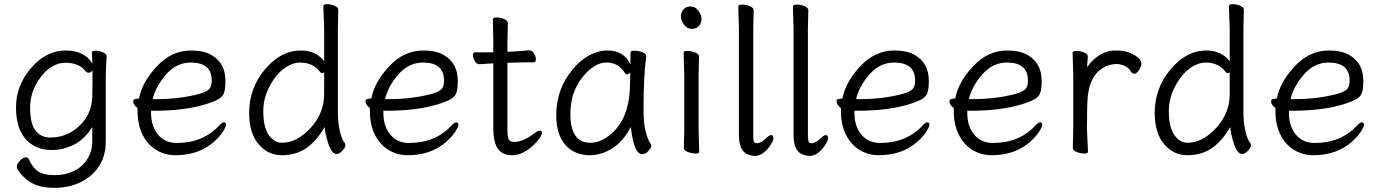

<svg xmlns="http://www.w3.org/2000/svg" viewBox="-20 -729 6639 924"><path d="M425 -390Q417 -379 407.5 -379Q398 -379 393 -385Q362 -427 294 -427Q262 -427 230.5 -408.5Q199 -390 176 -358Q125 -291 125 -212Q125 -133 151.5 -100Q178 -67 222 -67Q313 -67 376 -138Q421 -188 424 -263Q425 -290 425 -324ZM493 -457Q489 -381 489 -358V-50Q489 23 455 73Q421 123 365.5 149Q310 175 242 175Q174 175 132.5 151.5Q91 128 64 85Q61 80 61 70.5Q61 61 76.5 44.5Q92 28 103.5 28Q115 28 119 38Q137 79 164.5 96.5Q192 114 243.5 114Q295 114 335.5 94Q376 74 400 37Q424 0 424 -51V-118Q387 -58 335 -32.5Q283 -7 230 -7Q151 -7 104 -59Q57 -111 57 -213Q57 -315 128 -400Q202 -486 295 -486Q388 -486 425 -422L422 -475Q422 -485 439.5 -485Q457 -485 475 -477.5Q493 -470 493 -458Z M735 -252Q847 -252 942 -278Q978 -289 988.5 -302Q999 -315 999 -341Q999 -428 898 -428Q829 -428 779 -370.5Q729 -313 715 -252ZM640 -254 649 -255Q664 -334 735 -410Q806 -486 899 -486Q961 -486 998 -464Q1065 -425 1065 -340Q1065 -306 1059.5 -286Q1054 -266 1034 -253.5Q1014 -241 969 -227Q869 -196 720 -196H707V-186Q707 -121 740.5 -81Q774 -41 831 -41Q957 -41 1035 -125Q1048 -140 1058 -140Q1068 -140 1068 -129.5Q1068 -119 1053.5 -96Q1039 -73 1009 -46Q936 18 824 18Q773 18 731.5 -7.5Q690 -33 666 -81Q642 -129 642 -195V-209Q621 -225 621 -241Q621 -254 640 -254Z M1540 -381Q1536 -377 1530.5 -377Q1525 -377 1521 -382Q1488 -428 1423 -428Q1392 -428 1359 -407.5Q1326 -387 1301 -352Q1247 -276 1247 -196Q1247 -116 1273.5 -79Q1300 -42 1337 -42Q1409 -42 1474.5 -113Q1540 -184 1540 -276ZM1608 -681 1606 -592V-185Q1606 -142 1615 -100.5Q1624 -59 1640 -39Q1642 -35 1642 -27.5Q1642 -20 1628 -4Q1614 12 1600 12Q1576 12 1559.5 -39.5Q1543 -91 1543 -118Q1500 -46 1451 -14Q1402 18 1336 18Q1270 18 1224.5 -35Q1179 -88 1179 -186Q1179 -304 1255 -395Q1331 -486 1428 -486Q1466 -486 1495 -471.5Q1524 -457 1540 -434V-593L1536 -699Q1536 -709 1554 -709Q1572 -709 1590 -701.5Q1608 -694 1608 -681Z M1853 -252Q1965 -252 2060 -278Q2096 -289 2106.5 -302Q2117 -315 2117 -341Q2117 -428 2016 -428Q1947 -428 1897 -370.5Q1847 -313 1833 -252ZM1758 -254 1767 -255Q1782 -334 1853 -410Q1924 -486 2017 -486Q2079 -486 2116 -464Q2183 -425 2183 -340Q2183 -306 2177.5 -286Q2172 -266 2152 -253.5Q2132 -241 2087 -227Q1987 -196 1838 -196H1825V-186Q1825 -121 1858.5 -81Q1892 -41 1949 -41Q2075 -41 2153 -125Q2166 -140 2176 -140Q2186 -140 2186 -129.5Q2186 -119 2171.5 -96Q2157 -73 2127 -46Q2054 18 1942 18Q1891 18 1849.5 -7.5Q1808 -33 1784 -81Q1760 -129 1760 -195V-209Q1739 -225 1739 -241Q1739 -254 1758 -254Z M2424 -617 2422 -528V-480L2450 -481Q2486 -483 2526 -487H2527Q2540 -487 2549.5 -472Q2559 -457 2559 -443Q2559 -429 2548 -429H2509Q2481 -429 2461 -428L2422 -427V-108Q2422 -68 2429 -57Q2436 -46 2455 -46Q2497 -46 2551 -87Q2568 -100 2578 -100Q2588 -100 2588 -90Q2588 -69 2543 -26Q2493 18 2445 18Q2397 18 2375.5 -14Q2354 -46 2354 -110V-424H2349Q2348 -424 2288 -420H2287Q2274 -420 2265 -435Q2256 -450 2256 -463.5Q2256 -477 2267 -477H2354V-528L2352 -635Q2352 -645 2370 -645Q2388 -645 2406 -637.5Q2424 -630 2424 -617Z M2725 -180Q2725 -42 2821 -42Q2865 -42 2908 -74Q3012 -150 3012 -330Q3012 -355 3013 -380Q3004 -371 2998 -371Q2992 -371 2989 -375Q2958 -428 2898.5 -428Q2839 -428 2782 -356Q2725 -284 2725 -180ZM3071 13Q3030 13 3016 -118Q2979 -48 2926.5 -15Q2874 18 2818 18Q2745 18 2701 -31.5Q2657 -81 2657 -175Q2657 -300 2735 -394Q2770 -437 2814 -461.5Q2858 -486 2904 -486Q2982 -486 3014 -420V-475Q3014 -485 3033 -485Q3052 -485 3071 -478Q3090 -471 3090 -459V-457Q3077 -368 3077 -195Q3077 -90 3112 -35Q3114 -31 3114 -24.5Q3114 -18 3100.5 -2.5Q3087 13 3071 13Z M3271 -17 3273 -105V-368L3270 -475Q3270 -484 3288 -484Q3306 -484 3325 -476.5Q3344 -469 3344 -457L3342 -368V-105L3345 1Q3345 10 3327.5 10Q3310 10 3290.5 2.5Q3271 -5 3271 -17ZM3303.5 -698Q3325 -698 3340.5 -678Q3356 -658 3356 -637.5Q3356 -617 3343 -603.5Q3330 -590 3309 -590Q3288 -590 3272.5 -609.5Q3257 -629 3257 -649.5Q3257 -670 3269.5 -684Q3282 -698 3303.5 -698Z M3610 -44Q3614 -40 3622 -40H3624Q3645 -41 3671 -68Q3683 -79 3692.5 -79Q3702 -79 3702 -63Q3702 -47 3675 -13Q3645 21 3615 21H3605Q3571 17 3554 -5Q3537 -29 3536 -75V-590L3533 -697Q3533 -707 3551.5 -707Q3570 -707 3588.5 -699.5Q3607 -692 3607 -679L3605 -590V-78Q3605 -51 3610 -44Z M3873 -44Q3877 -40 3885 -40H3887Q3908 -41 3934 -68Q3946 -79 3955.5 -79Q3965 -79 3965 -63Q3965 -47 3938 -13Q3908 21 3878 21H3868Q3834 17 3817 -5Q3800 -29 3799 -75V-590L3796 -697Q3796 -707 3814.5 -707Q3833 -707 3851.5 -699.5Q3870 -692 3870 -679L3868 -590V-78Q3868 -51 3873 -44Z M4120 -252Q4232 -252 4327 -278Q4363 -289 4373.5 -302Q4384 -315 4384 -341Q4384 -428 4283 -428Q4214 -428 4164 -370.5Q4114 -313 4100 -252ZM4025 -254 4034 -255Q4049 -334 4120 -410Q4191 -486 4284 -486Q4346 -486 4383 -464Q4450 -425 4450 -340Q4450 -306 4444.5 -286Q4439 -266 4419 -253.5Q4399 -241 4354 -227Q4254 -196 4105 -196H4092V-186Q4092 -121 4125.5 -81Q4159 -41 4216 -41Q4342 -41 4420 -125Q4433 -140 4443 -140Q4453 -140 4453 -129.5Q4453 -119 4438.5 -96Q4424 -73 4394 -46Q4321 18 4209 18Q4158 18 4116.5 -7.5Q4075 -33 4051 -81Q4027 -129 4027 -195V-209Q4006 -225 4006 -241Q4006 -254 4025 -254Z M4663 -252Q4775 -252 4870 -278Q4906 -289 4916.5 -302Q4927 -315 4927 -341Q4927 -428 4826 -428Q4757 -428 4707 -370.5Q4657 -313 4643 -252ZM4568 -254 4577 -255Q4592 -334 4663 -410Q4734 -486 4827 -486Q4889 -486 4926 -464Q4993 -425 4993 -340Q4993 -306 4987.5 -286Q4982 -266 4962 -253.5Q4942 -241 4897 -227Q4797 -196 4648 -196H4635V-186Q4635 -121 4668.5 -81Q4702 -41 4759 -41Q4885 -41 4963 -125Q4976 -140 4986 -140Q4996 -140 4996 -129.5Q4996 -119 4981.5 -96Q4967 -73 4937 -46Q4864 18 4752 18Q4701 18 4659.5 -7.5Q4618 -33 4594 -81Q4570 -129 4570 -195V-209Q4549 -225 4549 -241Q4549 -254 4568 -254Z M5143 -18 5145 -106V-367L5142 -474Q5142 -484 5160 -484Q5178 -484 5196.5 -476.5Q5215 -469 5215 -457.5Q5215 -446 5213.5 -434Q5212 -422 5212 -405Q5232 -438 5269 -462Q5306 -486 5347 -486Q5388 -486 5414 -476Q5440 -466 5456.5 -452Q5473 -438 5473 -424Q5473 -410 5461.5 -392Q5450 -374 5439.5 -374Q5429 -374 5423 -384Q5413 -403 5391.5 -412Q5370 -421 5355 -421Q5313 -421 5277 -395Q5225 -357 5215 -266Q5211 -230 5211 -106L5216 0Q5216 10 5198 10Q5180 10 5161.5 2.5Q5143 -5 5143 -18Z M5898 -381Q5894 -377 5888.5 -377Q5883 -377 5879 -382Q5846 -428 5781 -428Q5750 -428 5717 -407.5Q5684 -387 5659 -352Q5605 -276 5605 -196Q5605 -116 5631.5 -79Q5658 -42 5695 -42Q5767 -42 5832.5 -113Q5898 -184 5898 -276ZM5966 -681 5964 -592V-185Q5964 -142 5973 -100.5Q5982 -59 5998 -39Q6000 -35 6000 -27.5Q6000 -20 5986 -4Q5972 12 5958 12Q5934 12 5917.5 -39.5Q5901 -91 5901 -118Q5858 -46 5809 -14Q5760 18 5694 18Q5628 18 5582.5 -35Q5537 -88 5537 -186Q5537 -304 5613 -395Q5689 -486 5786 -486Q5824 -486 5853 -471.5Q5882 -457 5898 -434V-593L5894 -699Q5894 -709 5912 -709Q5930 -709 5948 -701.5Q5966 -694 5966 -681Z M6211 -252Q6323 -252 6418 -278Q6454 -289 6464.5 -302Q6475 -315 6475 -341Q6475 -428 6374 -428Q6305 -428 6255 -370.5Q6205 -313 6191 -252ZM6116 -254 6125 -255Q6140 -334 6211 -410Q6282 -486 6375 -486Q6437 -486 6474 -464Q6541 -425 6541 -340Q6541 -306 6535.5 -286Q6530 -266 6510 -253.5Q6490 -241 6445 -227Q6345 -196 6196 -196H6183V-186Q6183 -121 6216.5 -81Q6250 -41 6307 -41Q6433 -41 6511 -125Q6524 -140 6534 -140Q6544 -140 6544 -129.5Q6544 -119 6529.5 -96Q6515 -73 6485 -46Q6412 18 6300 18Q6249 18 6207.5 -7.5Q6166 -33 6142 -81Q6118 -129 6118 -195V-209Q6097 -225 6097 -241Q6097 -254 6116 -254Z"/></svg>

Font: LXGW WenKai
Style: Regular
Weight: 400
Designer: LXGW / Fontworks Inc.
Foundry: LXGW / Fontworks Inc.
Version: Version 1.520; June 14, 2025